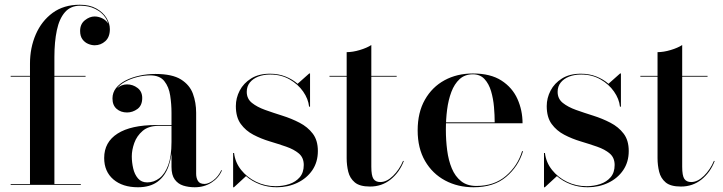

<svg xmlns="http://www.w3.org/2000/svg" viewBox="-20 -780 3049 810"><path d="M106.5 0V-511.5Q106.5 -578.5 131 -635Q155.5 -691.5 202.2 -725.8Q249 -760 316.5 -760Q358 -760 386.2 -744.2Q414.5 -728.5 429 -704.8Q443.5 -681 443.5 -657Q443.5 -623.5 424.2 -606.2Q405 -589 379.5 -589Q366 -589 351.8 -595Q337.5 -601 327.8 -614.2Q318 -627.5 318 -649.5Q318 -678.5 338 -694.5Q358 -710.5 379 -710.5Q394 -710.5 408.8 -704Q423.5 -697.5 433 -685.5Q442.5 -673.5 442.5 -657H440Q440 -683 424.8 -705.8Q409.5 -728.5 382 -742.2Q354.5 -756 318.5 -756Q278 -756 254 -728.5Q230 -701 219.8 -652.2Q209.5 -603.5 209.5 -540V0ZM25 0V-3.5H321V0ZM25 -456.5V-460H341V-456.5Z M801.5 10Q775.5 10 753.2 3Q731 -4 717.2 -22.8Q703.5 -41.5 703.5 -76V-304.5Q703.5 -340.5 698 -377Q692.5 -413.5 673.2 -437.8Q654 -462 614 -462Q587.5 -462 560.2 -455.2Q533 -448.5 509.8 -436.2Q486.5 -424 472.5 -406Q458.5 -388 458.5 -364.5H455.5Q455.5 -391.5 474 -407.8Q492.5 -424 516 -424Q540.5 -424 560.2 -409Q580 -394 580 -366.5Q580 -335 559.8 -320.2Q539.5 -305.5 516 -305.5Q489.5 -305.5 472 -320.8Q454.5 -336 454.5 -364.5Q454.5 -389.5 469.5 -408.5Q484.5 -427.5 510.5 -440.8Q536.5 -454 569 -461Q601.5 -468 635.5 -468Q706.5 -468 743.5 -444.8Q780.5 -421.5 794 -384.2Q807.5 -347 807.5 -304.5V-47Q807.5 -29.5 815 -16.8Q822.5 -4 843 -4Q859.5 -4 880.2 -19.5Q901 -35 914 -63L916 -60.5Q902.5 -29 871.8 -9.5Q841 10 801.5 10ZM562 10Q497 10 458.2 -23.2Q419.5 -56.5 419.5 -113.5Q419.5 -180.5 476 -216.5Q532.5 -252.5 639 -252.5H750V-249H648.5Q606.5 -249 581.8 -227.8Q557 -206.5 546.5 -176.8Q536 -147 536 -120.5Q536 -95.5 541.8 -70Q547.5 -44.5 562 -27.5Q576.5 -10.5 601 -10.5Q629 -10.5 652.2 -28Q675.5 -45.5 689.5 -83Q703.5 -120.5 703.5 -180.5H706.5Q706.5 -123 691.5 -80Q676.5 -37 644.8 -13.5Q613 10 562 10Z M963.5 10V-134.5H967.5Q972 -95 997.2 -63.2Q1022.5 -31.5 1060.8 -13Q1099 5.5 1143 5.5Q1173.5 5.5 1200.5 -3.5Q1227.5 -12.5 1244.5 -32.2Q1261.5 -52 1261.5 -84Q1261.5 -115 1240.8 -132.5Q1220 -150 1187.5 -161.2Q1155 -172.5 1118.2 -183.5Q1081.5 -194.5 1049 -211.5Q1016.5 -228.5 995.8 -257Q975 -285.5 975 -332.5Q975 -366.5 991.2 -397.8Q1007.5 -429 1039.5 -449Q1071.5 -469 1119 -469Q1155 -469 1184.5 -457.2Q1214 -445.5 1235.5 -426.5L1284.5 -470H1288V-330H1284Q1280.5 -363 1258.8 -394Q1237 -425 1201.5 -445.2Q1166 -465.5 1120 -465.5Q1091.5 -465.5 1069.2 -456.8Q1047 -448 1034 -431.8Q1021 -415.5 1021 -392.5Q1021 -363.5 1042.8 -346Q1064.5 -328.5 1098.8 -316.2Q1133 -304 1171.2 -292Q1209.5 -280 1243.8 -262.2Q1278 -244.5 1299.5 -216.2Q1321 -188 1321 -143Q1321 -96.5 1297.8 -62.2Q1274.5 -28 1235 -9Q1195.5 10 1148 10Q1110 10 1076.5 -2.5Q1043 -15 1018 -37L967 10Z M1541 7Q1497.5 7 1476.8 -10.5Q1456 -28 1449.2 -55.5Q1442.5 -83 1442.5 -112.5V-560Q1468 -560 1498 -569Q1528 -578 1546.5 -590V-76.5Q1546.5 -39 1555.5 -25.5Q1564.5 -12 1584.5 -12Q1611.5 -12 1638.2 -38.2Q1665 -64.5 1680.5 -101.5L1683.5 -100.5Q1665.5 -53 1628.2 -23Q1591 7 1541 7ZM1370 -456.5V-460H1653.5V-456.5Z M1978 10Q1911.5 10 1858 -18.5Q1804.5 -47 1773.2 -100.8Q1742 -154.5 1742 -230Q1742 -305.5 1772.5 -359.2Q1803 -413 1855.5 -441.5Q1908 -470 1975 -470Q2049.5 -470 2095.5 -440.2Q2141.5 -410.5 2163 -362.5Q2184.5 -314.5 2184.5 -260H1809V-264H2067Q2067 -294 2064 -328.8Q2061 -363.5 2051.8 -395Q2042.5 -426.5 2024 -446.5Q2005.5 -466.5 1975 -466.5Q1941 -466.5 1919 -446.2Q1897 -426 1884.2 -392.2Q1871.5 -358.5 1866.2 -317.2Q1861 -276 1861 -233Q1861 -188.5 1866.5 -146Q1872 -103.5 1886 -69.8Q1900 -36 1925.2 -15.8Q1950.5 4.5 1989.5 4.5Q2065 4.5 2114.5 -38Q2164 -80.5 2182.5 -142H2186.5Q2167 -77.5 2115.2 -33.8Q2063.5 10 1978 10Z M2275 10V-134.5H2279Q2283.5 -95 2308.8 -63.2Q2334 -31.5 2372.2 -13Q2410.5 5.5 2454.5 5.5Q2485 5.5 2512 -3.5Q2539 -12.5 2556 -32.2Q2573 -52 2573 -84Q2573 -115 2552.2 -132.5Q2531.5 -150 2499 -161.2Q2466.5 -172.5 2429.8 -183.5Q2393 -194.5 2360.5 -211.5Q2328 -228.5 2307.2 -257Q2286.5 -285.5 2286.5 -332.5Q2286.5 -366.5 2302.8 -397.8Q2319 -429 2351 -449Q2383 -469 2430.5 -469Q2466.5 -469 2496 -457.2Q2525.5 -445.5 2547 -426.5L2596 -470H2599.5V-330H2595.5Q2592 -363 2570.2 -394Q2548.5 -425 2513 -445.2Q2477.5 -465.5 2431.5 -465.5Q2403 -465.5 2380.8 -456.8Q2358.5 -448 2345.5 -431.8Q2332.5 -415.5 2332.5 -392.5Q2332.5 -363.5 2354.2 -346Q2376 -328.5 2410.2 -316.2Q2444.5 -304 2482.8 -292Q2521 -280 2555.2 -262.2Q2589.5 -244.5 2611 -216.2Q2632.5 -188 2632.5 -143Q2632.5 -96.5 2609.2 -62.2Q2586 -28 2546.5 -9Q2507 10 2459.5 10Q2421.5 10 2388 -2.5Q2354.5 -15 2329.5 -37L2278.5 10Z M2852.5 7Q2809 7 2788.2 -10.5Q2767.5 -28 2760.8 -55.5Q2754 -83 2754 -112.5V-560Q2779.5 -560 2809.5 -569Q2839.5 -578 2858 -590V-76.5Q2858 -39 2867 -25.5Q2876 -12 2896 -12Q2923 -12 2949.8 -38.2Q2976.5 -64.5 2992 -101.5L2995 -100.5Q2977 -53 2939.8 -23Q2902.5 7 2852.5 7ZM2681.5 -456.5V-460H2965V-456.5Z"/></svg>

Font: Bodoni Moda 48pt Medium
Style: Regular
Weight: 500
Designer: Owen Earl
Foundry: indestructible type
Version: Version 2.005